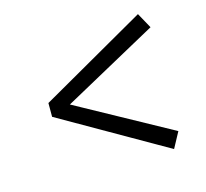

<svg xmlns="http://www.w3.org/2000/svg" viewBox="-72 -597 633 591"><g transform="rotate(-15 244.5 -302.0)"><path d="M77 -280V-324L414 -517L441 -468L126 -295V-310L441 -137L414 -87Z"/></g></svg>

Font: Lisu Bosa
Style: Italic
Weight: 400
Italic angle: -19°
Designer: David Morse, Annie Olsen, Victor Gaultney, Frank Grießhammer (Latin)
Foundry: SIL International
Version: Version 2.000